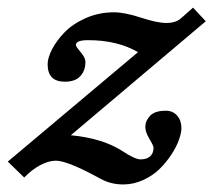

<svg xmlns="http://www.w3.org/2000/svg" viewBox="-73 -452 557 501"><path d="M400.4 -117.7Q400.4 -105.5 394 -87.4Q387.7 -69.3 374.3 -48.8Q360.8 -28.3 343.3 -11Q325.7 6.3 300.5 17.8Q275.4 29.3 248.5 29.3Q216.8 29.3 190.4 15.1Q103.5 -32.7 72.8 -32.7Q53.7 -32.7 31.5 -20.8Q9.3 -8.8 -9.8 11.2L-52.7 -30.3L287.1 -315.9Q233.4 -347.2 156.7 -347.2Q125 -347.2 125 -334.5Q125 -330.6 137.5 -315.9Q149.9 -301.3 149.9 -290.5Q149.9 -268.1 136.7 -253.4Q123.5 -238.8 96.2 -238.8Q51.3 -238.8 51.3 -284.2Q51.3 -301.3 63 -323.7Q74.7 -346.2 95.7 -367.9Q116.7 -389.6 150.9 -404.8Q185.1 -419.9 224.1 -419.9Q252.4 -419.9 295.4 -405.8Q336.9 -392.1 361.3 -392.1Q385.7 -392.1 399.4 -404.3L430.7 -432.1L463.9 -396.5L111.8 -99.1Q193.8 -91.3 245.1 -58.6Q279.3 -36.1 293.5 -36.1Q309.6 -36.1 318.6 -43.9Q327.6 -51.8 327.6 -66.4Q327.6 -71.8 316.9 -89.6Q306.2 -107.4 306.2 -120.6Q306.2 -136.7 318.6 -149.9Q331.1 -163.1 359.9 -163.1Q377.9 -163.1 389.2 -150.4Q400.4 -137.7 400.4 -117.7Z"/></svg>

Font: Elstob 18pt ExtraBold
Style: Italic
Weight: 800
Italic angle: -20°
Designer: Peter S. Baker
Version: Version 1.015